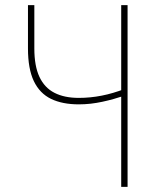

<svg xmlns="http://www.w3.org/2000/svg" viewBox="-20 -731 610 751"><path d="M89.4 -710.9H114.3V-541.5Q114.3 -472.7 134.3 -430.2Q154.3 -387.7 193.1 -367.9Q231.9 -348.1 288.1 -348.1Q310.5 -348.1 333 -350.3Q355.5 -352.5 377.9 -356.9Q400.4 -361.3 422.6 -367.9Q444.8 -374.5 467.3 -382.8V-356.9Q446.8 -350.1 425 -344Q403.3 -337.9 380.6 -333Q357.9 -328.1 334.7 -325.4Q311.5 -322.8 288.1 -322.8Q224.1 -322.8 179.7 -344.2Q135.3 -365.7 112.3 -413.8Q89.4 -461.9 89.4 -541.5ZM454.1 -710.9H479V0H454.1Z"/></svg>

Font: Roboto Condensed Thin
Style: Regular
Weight: 250
Width: 3
Designer: Christian Robertson
Foundry: Google
Version: Version 3.009; 2024